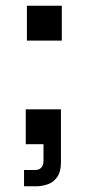

<svg xmlns="http://www.w3.org/2000/svg" viewBox="-20 -504 301 671"><path d="M74 -484H196V-362H74ZM70 0V-122H193V64Q193 96 180 114.5Q167 133 147 140Q127 147 106 147H64V90H103Q117 90 124.5 81.5Q132 73 132 59V0Z"/></svg>

Font: SUSE Medium
Style: Regular
Weight: 500
Designer: Rene Bieder
Foundry: SUSE
Version: Version 1.000